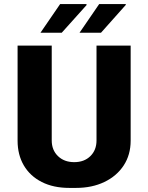

<svg xmlns="http://www.w3.org/2000/svg" viewBox="-20 -909 725 939"><path d="M319 10Q241 10 184 -19Q127 -48 96.5 -100Q66 -152 66 -221V-686H233V-222Q233 -175 263.5 -145.5Q294 -116 343 -116Q392 -116 422 -145.5Q452 -175 452 -222V-686H619V-221Q619 -152 585 -100Q551 -48 490.5 -19Q430 10 352 10ZM369 -749 465 -889H594L596 -886L474 -749ZM178 -749 274 -889H400L405 -886L282 -749Z"/></svg>

Font: Chivo Medium
Style: Bold
Weight: 700
Version: Version 2.002